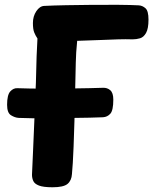

<svg xmlns="http://www.w3.org/2000/svg" viewBox="-20 -783 648 812"><path d="M58.9 -284.4Q43 -285.4 26.5 -295.6Q10 -305.7 10 -339.7Q10 -381.3 23.3 -396.2Q36.7 -411 53.6 -410Q75.4 -409 111.6 -408.5Q147.7 -408 190.9 -408.1Q234.1 -408.2 277.1 -408.8Q320 -409.4 356.3 -410.1Q392.7 -410.7 414.8 -411.7Q433.4 -412.7 446.3 -401.5Q459.2 -390.3 459.2 -361.7Q459.2 -316.2 446.7 -302.2Q434.1 -288.1 415.4 -287.1Q393.6 -285.9 357.7 -285.3Q321.9 -284.7 279.7 -284.1Q237.6 -283.4 194.9 -282.9Q152.2 -282.4 116.4 -282.9Q80.6 -283.4 58.9 -284.4ZM115.3 -44.2Q117.6 -87.2 119.8 -145Q122 -202.8 124.9 -264.9Q127.8 -327 129.6 -383Q132.3 -435.9 132.9 -473Q133.6 -510.1 134.8 -544.2Q136 -578.2 138.4 -620.2Q129.9 -632.7 124.6 -646.1Q119.2 -659.6 119.2 -685.7Q119.2 -714.3 133.6 -735.7Q147.9 -757 166.8 -758Q205.3 -760 259.6 -761Q313.8 -762 371.9 -762.5Q430 -763 481.7 -762.6Q533.4 -762.2 567 -760.4Q582.7 -759.4 595.3 -748.1Q608 -736.7 608 -700.1Q608 -662.2 597.8 -643.9Q587.7 -625.7 572.3 -621.1Q557 -616.6 541.1 -616.6Q511.1 -617.6 479.7 -616.6Q448.3 -615.6 407.8 -613.9Q367.2 -612.3 306.4 -610.3Q301.2 -558.9 300.5 -518.5Q299.8 -478.1 298.6 -433.8Q296.8 -335.7 294.8 -270.1Q292.8 -204.4 291.2 -162.7Q289.6 -121 287.9 -94.3Q286.3 -67.7 284.3 -46.9Q282.6 -19.3 265.6 -5.2Q248.6 9 202 9Q163.6 9 144.9 1.8Q126.2 -5.4 120.8 -17.6Q115.3 -29.7 115.3 -44.2Z"/></svg>

Font: Playpen Sans
Style: Regular
Weight: 400
Designer: Laura Meseguer, Veronika Burian, José Scaglione, Kostas Bartsokas, Vera Evstafieva, Tom Grace, Yorlmar Campos
Foundry: TypeTogether
Version: Version 2.000